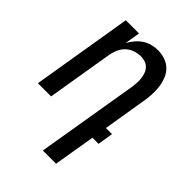

<svg xmlns="http://www.w3.org/2000/svg" viewBox="-218 -624 936 936"><g transform="rotate(45 250.0 -156.5)"><path d="M255 215 343 -313Q345 -328 346 -343.5Q347 -359 345 -374Q343 -389 338 -403Q333 -417 323 -427.5Q313 -438 298.5 -443Q284 -448 269 -448Q248 -448 226.5 -440.5Q205 -433 189 -417Q173 -401 164.5 -380Q156 -359 153 -338L97 0H6L92 -520H183L170 -441Q180 -459 194 -476Q208 -493 226 -505Q244 -517 265 -522.5Q286 -528 306 -528Q332 -528 356.5 -519.5Q381 -511 398 -493.5Q415 -476 424 -452.5Q433 -429 436 -404Q439 -379 437.5 -352.5Q436 -326 431 -299L395 -80H437L424 0H382L346 215Z"/></g></svg>

Font: Iosevka Term Curly Medium
Style: Italic
Weight: 500
Italic angle: -9°
Designer: Belleve Invis
Foundry: Belleve Invis
Version: Version 32.3.0